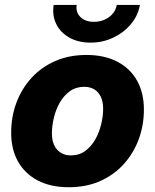

<svg xmlns="http://www.w3.org/2000/svg" viewBox="-20 -767 644 798"><path d="M265.6 11.2Q190.9 11.2 137.2 -16.8Q83.5 -44.9 54.9 -95.7Q26.4 -146.5 26.4 -215.3Q26.4 -281.7 48.3 -340.3Q70.3 -398.9 111.3 -443.6Q152.3 -488.3 210 -513.4Q267.6 -538.6 338.9 -538.6Q414.1 -538.6 467.5 -510.7Q521 -482.9 549.6 -431.9Q578.1 -380.9 578.1 -312Q578.1 -247.1 556.9 -189Q535.6 -130.9 495.1 -85.7Q454.6 -40.5 396.7 -14.6Q338.9 11.2 265.6 11.2ZM274.4 -121.1Q309.1 -121.1 334.2 -139.6Q359.4 -158.2 376 -187.5Q392.6 -216.8 400.6 -250.7Q408.7 -284.7 408.7 -315.4Q408.7 -344.7 398.9 -365Q389.2 -385.3 371.6 -395.8Q354 -406.2 330.1 -406.2Q295.9 -406.2 270.5 -387.9Q245.1 -369.6 228.5 -340.6Q211.9 -311.5 203.9 -277.6Q195.8 -243.7 195.8 -212.4Q195.8 -168.9 217.5 -145Q239.3 -121.1 274.4 -121.1ZM356.4 -589.8Q305.2 -589.8 268.1 -610.8Q231 -631.8 213.6 -667.5Q196.3 -703.1 203.1 -746.6H298.8Q293.9 -716.3 314.2 -696.3Q334.5 -676.3 370.6 -676.3Q394.5 -676.3 414.8 -685.3Q435.1 -694.3 448.5 -710.2Q461.9 -726.1 465.3 -746.6H561.5Q554.2 -703.1 524.7 -667.5Q495.1 -631.8 451.2 -610.8Q407.2 -589.8 356.4 -589.8Z"/></svg>

Font: Inter 24pt ExtraBold
Style: Italic
Weight: 800
Italic angle: -9.3988°
Designer: Rasmus Andersson
Foundry: rsms
Version: Version 4.001;git-66647c0bb